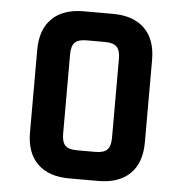

<svg xmlns="http://www.w3.org/2000/svg" viewBox="-49 -690 697 736"><g transform="rotate(5 300.0 -321.5)"><path d="M264 -110H335Q367 -110 380.5 -123.5Q394 -137 394 -169V-474Q394 -506 380.5 -519.5Q367 -533 335 -533H264Q232 -533 219 -519.5Q206 -506 206 -474V-169Q206 -137 219 -123.5Q232 -110 264 -110ZM356 0H244Q165 0 122 -42Q79 -84 79 -163V-480Q79 -559 122 -601Q165 -643 244 -643H356Q435 -643 478 -601Q521 -559 521 -480V-163Q521 -84 478 -42Q435 0 356 0Z"/></g></svg>

Font: RajdhaniMono
Style: Bold
Weight: 700
Monospace: yes
Designer: Satya Rajpurohit, Jyotish Sonowal
Foundry: Indian Type Foundry
Version: Version 1.201;PS 1.0;hotconv 1.0.78;makeotf.lib2.5.61930; tt